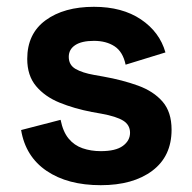

<svg xmlns="http://www.w3.org/2000/svg" viewBox="-20 -530 564 564"><path d="M276 14Q179 14 117 -28Q55 -70 42 -148L158 -178Q165 -143 181.5 -123Q198 -103 222.5 -94.5Q247 -86 276 -86Q320 -86 341 -101.5Q362 -117 362 -140Q362 -163 342 -175.5Q322 -188 278 -196L250 -201Q198 -211 155 -228.5Q112 -246 86 -277Q60 -308 60 -357Q60 -431 114 -470.5Q168 -510 256 -510Q339 -510 394 -473Q449 -436 466 -376L349 -340Q341 -378 316.5 -394Q292 -410 256 -410Q220 -410 201 -397.5Q182 -385 182 -363Q182 -339 202 -327.5Q222 -316 256 -310L284 -305Q340 -295 385.5 -278.5Q431 -262 457.5 -231.5Q484 -201 484 -149Q484 -71 427.5 -28.5Q371 14 276 14Z"/></svg>

Font: Space Grotesk
Style: Bold
Weight: 700
Designer: Florian Karsten
Foundry: Florian Karsten
Version: Version 2.000